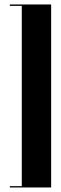

<svg xmlns="http://www.w3.org/2000/svg" viewBox="-20 -785 273 856"><path d="M23.9 -765.1H208V50.8H23.9V44.9H77.1V-758.8H23.9Z"/></svg>

Font: Moniqa Black Display
Style: Regular
Weight: 900
Designer: Rajesh Rajput
Foundry: Rajesh Rajput
Version: Version 1.000